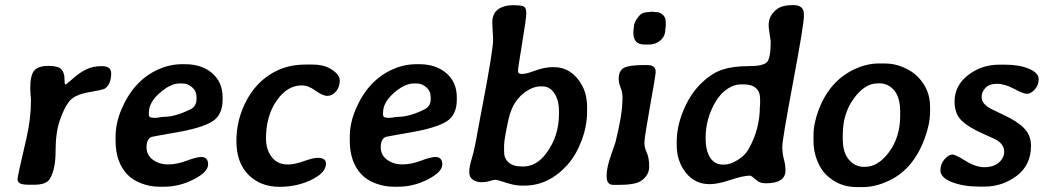

<svg xmlns="http://www.w3.org/2000/svg" viewBox="-20 -740 4194 769"><path d="M115.2 0H98.6Q70.8 0 60.5 -5.4Q50.3 -10.7 50.3 -22.7Q50.3 -34.7 85.4 -184.1Q104 -263.2 104 -337.9L103.5 -351.1L102.5 -357.4L101.1 -385.3Q101.1 -439 117.2 -457.5Q133.3 -476.1 173.3 -476.1Q213.4 -476.1 225.8 -462.2Q238.3 -448.2 238.3 -424.8Q238.3 -401.4 241.7 -401.4Q245.1 -401.4 271.7 -425Q298.3 -448.7 325 -461.9Q351.6 -475.1 388.4 -475.1Q425.3 -475.1 425.3 -446.3Q425.3 -401.9 399.4 -384.8Q392.6 -380.4 335.2 -370.4Q277.8 -360.4 257.1 -333.7Q236.3 -307.1 219.5 -257.8Q202.6 -208.5 202.6 -134.8Q202.6 -61 179.2 -22.9Q165 0 115.2 0Z M635.7 -272Q682.1 -272 742.7 -302.2Q767.1 -314.5 767.1 -343.3V-350.6Q767.1 -375 749.5 -390.4Q731.9 -405.8 710.4 -405.8H699.7Q663.1 -405.8 619.6 -367.7Q576.2 -329.6 576.2 -288.6V-279.8Q576.2 -268.6 592.8 -268.6L597.2 -267.6L600.1 -268.1H602.5L613.8 -269Q628.4 -272 635.7 -272ZM637.7 7.8H616.7Q582.5 7.8 547.4 -5.1Q512.2 -18.1 490.7 -40.5Q442.9 -90.3 442.9 -176.3V-186.5Q442.9 -187.5 442.9 -189Q442.9 -189.9 442.9 -191.4Q442.9 -247.1 466.8 -302.7Q515.6 -417.5 612.8 -461.4Q659.7 -482.9 710.4 -482.9H721.2Q788.1 -482.9 829.8 -446.8Q871.6 -410.6 871.6 -350.1V-340.3Q871.6 -279.3 830.1 -253.4Q788.6 -227.5 688 -210Q587.4 -192.4 585.9 -191.4Q566.9 -182.1 566.9 -150.4Q566.9 -118.7 592.5 -100.1Q618.2 -81.5 653.3 -81.5Q688.5 -81.5 728 -96.4Q767.6 -111.3 785.6 -111.3Q813.5 -111.3 813.5 -81.3Q813.5 -51.3 756.1 -21.7Q698.7 7.8 637.7 7.8Z M1203.1 -481.4H1233.4Q1273.4 -481.4 1299.8 -466.8Q1340.8 -443.8 1340.8 -417.7Q1340.8 -391.6 1325.7 -373.8Q1310.5 -356 1291.3 -356Q1272 -356 1243.7 -377Q1215.3 -397.9 1188 -397.9Q1130.4 -397.9 1087.9 -336.7Q1045.4 -275.4 1045.4 -186.5Q1045.4 -140.6 1068.4 -110.8Q1091.3 -81.1 1133.8 -81.1Q1158.7 -81.1 1196.8 -94.5Q1234.9 -107.9 1252 -107.9Q1285.6 -107.9 1285.6 -85Q1285.6 -51.3 1237.3 -24.9Q1175.8 8.3 1099.6 8.3Q1023.4 8.3 975.1 -40Q926.8 -88.4 926.8 -175.8Q927.2 -239.7 948.7 -296.4Q993.7 -414.1 1095.7 -460Q1143.6 -481.4 1203.1 -481.4Z M1573.7 -272Q1620.1 -272 1680.7 -302.2Q1705.1 -314.5 1705.1 -343.3V-350.6Q1705.1 -375 1687.5 -390.4Q1669.9 -405.8 1648.4 -405.8H1637.7Q1601.1 -405.8 1557.6 -367.7Q1514.2 -329.6 1514.2 -288.6V-279.8Q1514.2 -268.6 1530.8 -268.6L1535.2 -267.6L1538.1 -268.1H1540.5L1551.8 -269Q1566.4 -272 1573.7 -272ZM1575.7 7.8H1554.7Q1520.5 7.8 1485.4 -5.1Q1450.2 -18.1 1428.7 -40.5Q1380.9 -90.3 1380.9 -176.3V-186.5Q1380.9 -187.5 1380.9 -189Q1380.9 -189.9 1380.9 -191.4Q1380.9 -247.1 1404.8 -302.7Q1453.6 -417.5 1550.8 -461.4Q1597.7 -482.9 1648.4 -482.9H1659.2Q1726.1 -482.9 1767.8 -446.8Q1809.6 -410.6 1809.6 -350.1V-340.3Q1809.6 -279.3 1768.1 -253.4Q1726.6 -227.5 1626 -210Q1525.4 -192.4 1523.9 -191.4Q1504.9 -182.1 1504.9 -150.4Q1504.9 -118.7 1530.5 -100.1Q1556.2 -81.5 1591.3 -81.5Q1626.5 -81.5 1666 -96.4Q1705.6 -111.3 1723.6 -111.3Q1751.5 -111.3 1751.5 -81.3Q1751.5 -51.3 1694.1 -21.7Q1636.7 7.8 1575.7 7.8Z M1999 -157.2V-131.3Q1999 -106 2016.8 -89.6Q2034.7 -73.2 2071.3 -73.2H2075.7Q2129.4 -73.2 2168.9 -127.4Q2218.8 -195.3 2218.8 -282.7V-295.9Q2218.8 -337.9 2200.7 -366Q2182.6 -394 2151.9 -394H2143.1Q2120.1 -394 2092.8 -377.4Q2034.2 -342.3 2016.6 -261.7Q1999 -181.2 1999 -157.2ZM2070.3 -443.8Q2070.8 -443.8 2071.8 -443.8Q2087.4 -443.8 2120.1 -456.1Q2161.1 -471.2 2195.3 -471.2H2196.3Q2270 -471.2 2310.5 -399.4Q2331.5 -362.3 2331.5 -309.1Q2331.5 -308.1 2331.5 -306.6V-294.9Q2331.5 -235.8 2309.6 -177.5Q2287.6 -119.1 2252.9 -80.1Q2178.2 3.4 2080.6 3.4H2068.8Q2042 3.4 2006.6 -8.3Q1971.2 -20 1964.1 -20Q1957 -20 1941.9 -15.1Q1926.8 -10.3 1907.5 -10.3Q1888.2 -10.3 1873.8 -20.3Q1859.4 -30.3 1859.4 -50.8Q1859.4 -71.3 1868.9 -102.5Q1878.4 -133.8 1885.7 -172.9L1894 -218.8L1898.4 -241.2L1902.3 -263.7L1906.7 -286.1Q1907.7 -290.5 1911.1 -309.6Q1955.1 -539.1 1955.1 -581.5L1951.7 -647.9Q1951.7 -686.5 1975.3 -702.9Q1999 -719.2 2033.9 -719.2Q2068.8 -719.2 2078.4 -713.6Q2087.9 -708 2087.9 -687.3Q2087.9 -666.5 2071.3 -566.9Q2054.7 -467.3 2054.7 -455.6Q2054.7 -443.8 2070.3 -443.8Z M2646.5 -651.9V-634.3L2644.5 -620.6Q2644.5 -594.7 2625 -578.1Q2605.5 -561.5 2579.1 -561.5H2563.5Q2537.6 -561.5 2527.1 -574Q2516.6 -586.4 2516.6 -610.8L2517.6 -622.1L2519 -633.3Q2519 -652.3 2541 -677.7Q2552.7 -691.4 2576.2 -691.4L2588.9 -692.9H2595.7Q2601.6 -691.4 2611.8 -691.4Q2622.1 -691.4 2634.3 -681.2Q2646.5 -670.9 2646.5 -651.9ZM2559.1 -479.5H2571.8Q2606 -479.5 2606 -453.6V-447.8Q2606 -439.9 2583.5 -314.2Q2561 -188.5 2561 -168.5Q2561 -148.4 2570.6 -128.2Q2580.1 -107.9 2580.1 -72.3Q2580.1 -36.6 2545.9 -14.6Q2522.5 0.5 2456.5 0.5H2437Q2409.7 0.5 2409.7 -32.7V-39.1Q2409.7 -68.4 2427.5 -119.1Q2445.3 -169.9 2445.3 -170.9Q2472.2 -282.7 2472.2 -325.7L2473.1 -337.4V-353.5Q2473.1 -369.6 2465.6 -388.9Q2458 -408.2 2458 -424.3Q2458 -457 2479.2 -468.3Q2500.5 -479.5 2559.1 -479.5Z M2960 -401.9H2946.3Q2919.9 -401.9 2893.1 -383.8Q2866.2 -365.7 2847.2 -334.5Q2806.2 -266.1 2806.2 -189V-184.6Q2806.2 -137.2 2824.2 -108.9Q2842.3 -80.6 2876.5 -80.6L2880.4 -81.1H2884.8Q2904.3 -81.1 2934.1 -98.9Q2963.9 -116.7 2978.5 -143.1Q3023.4 -223.1 3023.4 -313L3024.4 -321.8V-343.8Q3024.4 -371.6 3008.1 -386.7Q2991.7 -401.9 2960 -401.9ZM3126 -57.1Q3126 -5.9 3047.4 -5.9Q3024.4 -5.9 3012.7 -16.1Q2989.3 -36.6 2984.4 -36.6Q2957.5 -36.6 2906.2 -19.5Q2855 -2.4 2822.3 -2.4Q2763.7 -2.4 2727.1 -48.1Q2690.4 -93.8 2690.4 -159.2V-171.4Q2690.4 -234.4 2717.8 -299.3Q2745.1 -364.3 2788.3 -406Q2831.5 -447.8 2874 -461.4Q2916.5 -475.1 2977.1 -475.1Q3037.6 -475.1 3052.2 -491.5Q3066.9 -507.8 3066.9 -575.2Q3058.6 -625 3058.6 -639.6Q3058.6 -678.7 3092.8 -704.1Q3113.8 -719.7 3156.7 -719.7Q3199.7 -719.7 3199.7 -684.1V-673.8Q3199.7 -641.6 3156.5 -411.1Q3113.3 -180.7 3113.3 -152.8Q3113.3 -125 3119.6 -102.5Q3126 -80.1 3126 -57.1Z M3355.5 -200.7V-182.1Q3355.5 -129.4 3379.9 -100.6Q3404.3 -71.8 3439.9 -71.8H3444.8Q3497.6 -71.8 3541.5 -131.8Q3585.4 -191.9 3585.4 -277.3V-291.5Q3585.4 -349.6 3561.5 -377.9Q3537.6 -406.2 3502 -406.2H3497.1L3492.7 -405.8Q3443.8 -405.8 3399.7 -345.5Q3355.5 -285.2 3355.5 -200.7ZM3435.5 9.3H3411.1Q3338.4 9.3 3287.6 -41.5Q3266.6 -62.5 3252.4 -98.6Q3238.3 -134.8 3238.3 -172.9V-196.8Q3238.3 -197.8 3238.3 -198.7Q3238.3 -245.6 3259.3 -300.8Q3303.2 -417 3403.8 -463.4Q3452.1 -485.8 3500.5 -485.8H3524.4Q3562.5 -485.8 3597.7 -470.7Q3632.8 -455.6 3654.8 -433.6Q3705.1 -383.3 3705.1 -313.5V-290Q3704.6 -241.2 3682.1 -181.6Q3636.2 -60.5 3539.1 -15.6Q3485.4 9.3 3435.5 9.3Z M3982.4 -481H4005.9Q4062 -481 4101.1 -464.6Q4140.1 -448.2 4140.1 -423.3Q4140.1 -398.4 4124.3 -381.3Q4108.4 -364.3 4093.5 -364.3Q4078.6 -364.3 4041.5 -384.3Q4004.4 -404.3 3973.1 -404.3Q3941.9 -404.3 3926.8 -387.9Q3911.6 -371.6 3911.6 -351.1Q3911.6 -330.6 3933.1 -314Q3943.4 -305.7 3999 -280Q4054.7 -254.4 4082 -226.1Q4109.4 -197.8 4109.4 -156.2Q4109.4 -78.6 4052 -35.6Q3994.6 7.3 3923.8 7.3H3900.9Q3838.4 7.3 3792.5 -10.7Q3746.6 -28.8 3746.6 -57.6Q3746.6 -84 3763.4 -102.5Q3780.3 -121.1 3793.7 -121.1Q3807.1 -121.1 3847.4 -95.7Q3887.7 -70.3 3923.1 -70.3Q3958.5 -70.3 3980.2 -88.6Q4002 -106.9 4002 -133.3Q4002 -159.7 3972.7 -178.7Q3967.8 -182.1 3913.6 -206.1Q3859.4 -230 3831.3 -257.1Q3803.2 -284.2 3803.2 -333.5Q3803.2 -397 3857.2 -439Q3911.1 -481 3982.4 -481Z"/></svg>

Font: Averia Libre
Style: Bold Italic
Weight: 700
Italic angle: -6.90001°
Version: Version 1.002